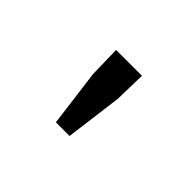

<svg xmlns="http://www.w3.org/2000/svg" viewBox="-67 -874 735 735"><g transform="rotate(45 300.0 -506.5)"><path d="M263 -327 233 -558 230 -686H370L367 -558L337 -327Z"/></g></svg>

Font: Source Code Pro SemiBold
Style: Regular
Weight: 600
Monospace: yes
Designer: Paul D. Hunt, Teo Tuominen
Foundry: Adobe Systems Incorporated
Version: Version 1.018;hotconv 1.0.116;makeotfexe 2.5.65601